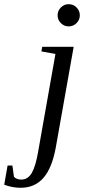

<svg xmlns="http://www.w3.org/2000/svg" viewBox="-127 -682 425 915"><path d="M-28.8 212.9Q-68.4 212.9 -106.9 198.2L-90.8 106.9H-67.9L-60.5 160.6Q-47.4 173.8 -25.9 173.8Q5.9 173.8 24.2 142.6Q42.5 111.3 54.2 43.9L137.2 -424.8L70.3 -437L74.2 -459H224.1L139.2 19Q121.6 117.7 80.3 165.3Q39.1 212.9 -28.8 212.9ZM253.4 -608.9Q253.4 -587.4 237.8 -571.8Q222.2 -556.2 200.2 -556.2Q178.7 -556.2 163.1 -571.8Q147.5 -587.4 147.5 -608.9Q147.5 -630.9 163.1 -646.5Q178.7 -662.1 200.2 -662.1Q222.2 -662.1 237.8 -646.5Q253.4 -630.9 253.4 -608.9Z"/></svg>

Font: Liberation Serif
Style: Italic
Weight: 400
Italic angle: -16.333°
Designer: Steve Matteson
Foundry: Ascender Corporation
Version: Version 2.1.5